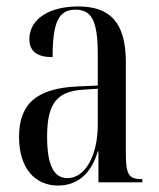

<svg xmlns="http://www.w3.org/2000/svg" viewBox="-20 -565 493 595"><path d="M160 10C220 10 263 -27 283 -96H285V0H421V-10H419C381 -10 370 -22 370 -87V-372C370 -498 319 -545 222 -545C133 -545 71 -506 71 -444C71 -405 96 -388 143 -388C143 -499 163 -535 214 -535C264 -535 283 -501 283 -396V-300L218 -297C97 -291 39 -246 39 -141C39 -43 89 10 160 10ZM189 -13C147 -13 126 -53 126 -141C126 -237 151 -282 237 -287L283 -290V-178C283 -85 245 -13 189 -13Z"/></svg>

Font: Noto Serif Display ExtraCondensed
Style: Regular
Weight: 400
Width: 2
Designer: Monotype Design Team
Foundry: Monotype Imaging Inc.
Version: Version 2.009